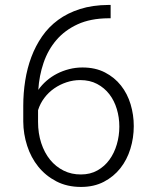

<svg xmlns="http://www.w3.org/2000/svg" viewBox="-20 -736 640 766"><path d="M421.4 -716.3V-663.1H412.6Q341.3 -662.6 290 -639.2Q238.8 -615.7 205.1 -576.4Q171.4 -537.1 153.8 -485.4Q136.2 -433.6 132.8 -377.4Q146.5 -397 165.5 -413.6Q184.6 -430.2 207.3 -441.9Q230 -453.6 255.9 -460.2Q281.7 -466.8 309.1 -466.8Q360.4 -466.8 398.7 -447Q437 -427.2 462.6 -394.8Q488.3 -362.3 501 -320.1Q513.7 -277.8 513.7 -232.9Q513.7 -186 500.2 -142.3Q486.8 -98.6 460.2 -64.9Q433.6 -31.2 394.3 -10.7Q355 9.8 303.2 9.8Q247.6 9.8 204.8 -12.5Q162.1 -34.7 132.8 -71Q103.5 -107.4 88.4 -154.3Q73.2 -201.2 72.8 -251V-314Q72.8 -364.7 80.6 -414.3Q88.4 -463.9 105 -508.3Q121.6 -552.7 147.9 -590.8Q174.3 -628.9 211.9 -656.5Q249.5 -684.1 299.3 -700Q349.1 -715.8 412.6 -716.3ZM299.8 -416.5Q272 -416.5 245.4 -407.7Q218.8 -398.9 196.3 -383.3Q173.8 -367.7 157 -345.5Q140.1 -323.2 131.8 -296.4V-250Q131.8 -204.1 144.5 -165.3Q157.2 -126.5 179.9 -98.6Q202.6 -70.8 234.1 -55.2Q265.6 -39.6 303.2 -40Q340.3 -40 368.9 -56.2Q397.5 -72.3 416.7 -98.9Q436 -125.5 446 -159.9Q456.1 -194.3 456.1 -231Q456.1 -267.6 446 -301Q436 -334.5 416.3 -360.1Q396.5 -385.7 367.4 -401.1Q338.4 -416.5 299.8 -416.5Z"/></svg>

Font: TypoPRO Roboto Mono
Style: Regular
Weight: 300
Designer: Google
Version: Version 2.000986; 2015; ttfautohint (v1.3)